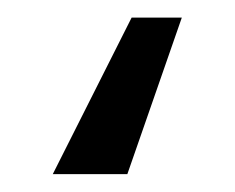

<svg xmlns="http://www.w3.org/2000/svg" viewBox="-20 12 263 215"><path d="M122.6 207H39.1L127.4 31.7H183.6Z"/></svg>

Font: Roboto
Style: Regular
Weight: 400
Designer: Google
Version: Version 2.134; 2016; ttfautohint (v1.6)